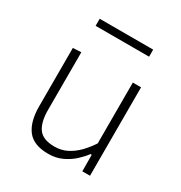

<svg xmlns="http://www.w3.org/2000/svg" viewBox="-163 -801 879 930"><g transform="rotate(30 276.0 -336.0)"><path d="M237 9.5Q155.5 9.5 120.2 -36.5Q85 -82.5 85 -168Q85 -201 85 -225Q85 -249 85 -271Q85 -313 85 -349.8Q85 -386.5 85 -422Q85 -457.5 85 -494.5L131 -497Q131 -441.5 131 -387.8Q131 -334 131 -273.5V-174.5Q131 -106 156.2 -71Q181.5 -36 246.5 -36Q284.5 -36 316 -52.2Q347.5 -68.5 373.5 -95.2Q399.5 -122 420.5 -154.5V-273.5Q420.5 -334 420.5 -386.5Q420.5 -439 420.5 -494.5H466.5Q466.5 -439 466.5 -386.2Q466.5 -333.5 466.5 -271V-220.5Q466.5 -159.5 466.5 -107.8Q466.5 -56 466.5 0H423.5L423 -92H416Q400.5 -70.5 375.2 -47Q350 -23.5 315.2 -7Q280.5 9.5 237 9.5ZM127 -642.5V-682Q161 -682 198.5 -682Q236 -682 276.5 -682Q317.5 -682 354.8 -682Q392 -682 426 -682V-642.5Q392 -642.5 354.8 -642.5Q317.5 -642.5 276.5 -642.5Q236 -642.5 198.5 -642.5Q161 -642.5 127 -642.5Z"/></g></svg>

Font: Commissioner Thin ExtraLight
Style: Regular
Weight: 250
Version: Version 1.000